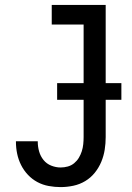

<svg xmlns="http://www.w3.org/2000/svg" viewBox="-20 -755 540 783"><path d="M227 8Q203 8 178.5 3.5Q154 -1 132.5 -12.5Q111 -24 94 -42Q77 -60 66 -82Q55 -104 50 -128Q45 -152 45 -176V-179H134V-177Q134 -157 139.5 -137.5Q145 -118 157.5 -102.5Q170 -87 189 -79.5Q208 -72 227 -72Q242 -72 256.5 -76Q271 -80 282.5 -89.5Q294 -99 301.5 -111.5Q309 -124 313.5 -138Q318 -152 319.5 -167Q321 -182 321 -196V-655H191V-735H411V-196Q411 -170 407 -144.5Q403 -119 393 -95Q383 -71 366.5 -50.5Q350 -30 327.5 -16.5Q305 -3 279 2.5Q253 8 227 8ZM213 -348V-416H475V-348Z"/></svg>

Font: Iosevka Term Medium
Style: Regular
Weight: 500
Monospace: yes
Designer: Belleve Invis
Foundry: Belleve Invis
Version: Version 26.3.1